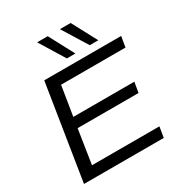

<svg xmlns="http://www.w3.org/2000/svg" viewBox="-212 -1080 1151 1226"><g transform="rotate(-30 363.5 -466.5)"><path d="M49 0 160 -700H727L714 -622H239L204 -405H654L641 -329H192L153 -78H650L637 0ZM355 -749 242 -933H320L418 -749ZM524 -749 410 -933H489L587 -749Z"/></g></svg>

Font: Georama Extended
Style: Italic
Weight: 400
Width: 7
Italic angle: -9°
Designer: Jean-Baptiste Levee
Foundry: Production Type
Version: Version 1.000